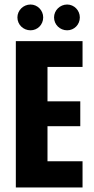

<svg xmlns="http://www.w3.org/2000/svg" viewBox="-20 -829 416 849"><path d="M115 -809C83 -809 57 -783 57 -752C57 -720 83 -695 115 -695C146 -695 171 -720 171 -752C171 -783 146 -809 115 -809ZM277 -809C245 -809 219 -783 219 -752C219 -720 245 -695 277 -695C308 -695 333 -720 333 -752C333 -783 308 -809 277 -809ZM190 -271H335V-381H190V-533H345V-647H50V0H345V-116H190Z"/></svg>

Font: sklik
Style: Regular
Weight: 400
Designer: Joe Prince
Foundry: Joe Prince
Version: Version 1.001